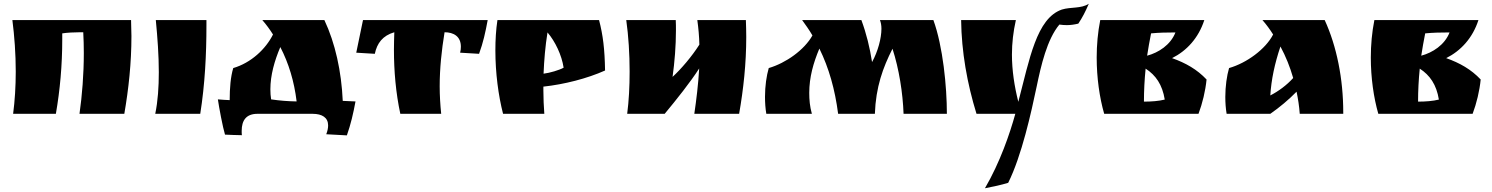

<svg xmlns="http://www.w3.org/2000/svg" viewBox="-20 -607 7956 1024"><path d="M46 -500C57 -415 64 -319 64 -225C64 -146 59 -69 50 0H278C300 -127 312 -259 312 -397V-429C337 -433 376 -435 407 -435H424C426 -398 427 -361 427 -324C427 -211 418 -99 404 0H643C666 -133 681 -271 681 -415C681 -442 679 -472 679 -500Z M811 -500C820 -406 827 -312 827 -222C827 -143 822 -68 808 0H1048C1073 -158 1081 -316 1081 -473V-500Z M1142 -77C1148 -35 1168 72 1180 111C1221 113 1229 113 1270 114C1269 106 1269 99 1269 91C1269 35 1293 0 1353 0H1647C1698 0 1730 20 1730 62C1730 75 1727 91 1720 109L1830 115C1851 55 1864 -1 1876 -66L1808 -69C1801 -226 1768 -377 1710 -500H1379C1400 -476 1419 -450 1436 -423C1397 -345 1319 -272 1224 -244C1210 -198 1205 -138 1205 -73C1184 -74 1163 -75 1142 -77ZM1475 -356C1520 -269 1549 -173 1562 -66C1514 -67 1474 -70 1426 -77C1423 -95 1422 -113 1422 -131C1422 -206 1444 -283 1475 -356Z M2351 -435C2399 -435 2438 -413 2438 -358C2438 -348 2437 -338 2434 -326L2535 -320C2557 -380 2569 -435 2581 -500H1916L1880 -326L1979 -320C1991 -377 2021 -417 2083 -435C2082 -404 2081 -373 2081 -342C2081 -227 2091 -112 2115 0H2333C2328 -48 2325 -98 2325 -147C2325 -242 2335 -338 2351 -435Z M2878 -145C2989 -157 3111 -188 3207 -231C3205 -346 3196 -419 3175 -500H2633C2625 -448 2622 -393 2622 -338C2622 -218 2638 -97 2663 0H2883C2880 -41 2878 -83 2878 -125C2878 -132 2878 -138 2878 -145ZM2879 -214C2882 -287 2888 -360 2900 -434C2941 -386 2976 -313 2986 -246C2963 -233 2912 -218 2879 -214Z M3525 0C3588 -76 3663 -170 3709 -242C3704 -157 3694 -75 3683 0C3760 0 3846 0 3922 0C3945 -131 3960 -268 3960 -410C3960 -440 3959 -470 3958 -500C3870 -500 3786 -500 3699 -500C3705 -457 3709 -413 3710 -369C3670 -306 3612 -238 3567 -197C3578 -276 3585 -363 3585 -444C3585 -463 3585 -482 3584 -500C3496 -500 3408 -500 3320 -500C3332 -415 3338 -319 3338 -225C3338 -146 3334 -69 3325 0C3391 0 3458 0 3525 0Z M4258 -500C4277 -474 4296 -447 4313 -418C4270 -341 4172 -271 4080 -244C4068 -203 4060 -148 4060 -91C4060 -60 4062 -29 4067 0H4310C4299 -39 4296 -75 4296 -112C4296 -195 4318 -272 4350 -348C4401 -244 4433 -131 4450 0H4646C4651 -143 4689 -247 4740 -347C4775 -239 4795 -111 4799 0H5030C5030 -145 5009 -360 4958 -500H4673C4678 -487 4681 -472 4681 -454C4681 -403 4662 -332 4631 -276C4619 -353 4601 -427 4574 -500Z M5643 -556C5508 -509 5471 -292 5411 -64C5390 -147 5377 -232 5377 -316C5377 -377 5384 -438 5398 -500H5106C5108 -331 5138 -162 5188 0H5395C5366 105 5314 258 5233 397C5276 389 5321 379 5357 368C5429 224 5480 -8 5509 -146C5532 -257 5564 -397 5630 -476C5644 -474 5657 -473 5670 -473C5690 -473 5710 -476 5731 -481C5753 -514 5768 -543 5787 -587C5746 -560 5691 -571 5643 -556Z M6081 -65C6081 -123 6084 -182 6090 -241C6144 -206 6179 -156 6192 -76C6161 -68 6120 -65 6081 -65ZM5848 -500C5835 -435 5829 -367 5829 -300C5829 -193 5844 -87 5869 0H6372C6393 -56 6409 -122 6415 -183C6364 -237 6304 -271 6231 -297C6309 -336 6372 -404 6403 -500ZM6098 -310C6104 -349 6111 -389 6119 -429C6159 -433 6202 -434 6249 -434C6223 -367 6158 -326 6098 -310Z M6713 -500C6734 -476 6753 -450 6770 -423C6730 -345 6629 -271 6535 -244C6523 -203 6515 -147 6515 -90C6515 -60 6517 -29 6522 0H6755C6805 -35 6853 -75 6895 -118C6903 -80 6909 -41 6912 0H7144V-8C7144 -186 7109 -361 7045 -500ZM6877 -191C6843 -153 6798 -120 6755 -98C6760 -181 6778 -267 6809 -359C6838 -305 6860 -250 6877 -191Z M7543 -65C7543 -123 7546 -182 7552 -241C7606 -206 7641 -156 7654 -76C7623 -68 7582 -65 7543 -65ZM7310 -500C7297 -435 7291 -367 7291 -300C7291 -193 7306 -87 7331 0H7834C7855 -56 7871 -122 7877 -183C7826 -237 7766 -271 7693 -297C7771 -336 7834 -404 7865 -500ZM7560 -310C7566 -349 7573 -389 7581 -429C7621 -433 7664 -434 7711 -434C7685 -367 7620 -326 7560 -310Z"/></svg>

Font: Ruslan Display
Style: Regular
Weight: 400
Designer: Denis Masharov, Vladimir Rabdu
Foundry: Denis Masharov, Vladimir Rabdu
Version: Version 1.001